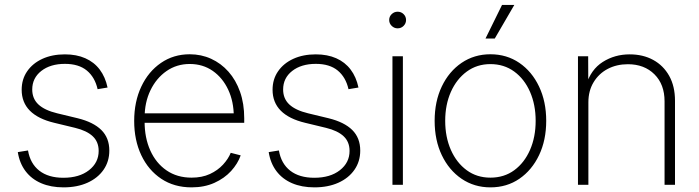

<svg xmlns="http://www.w3.org/2000/svg" viewBox="-20 -770 2914 800"><path d="M244.6 10.7Q191.9 10.7 151.6 -6.6Q111.3 -23.9 86.4 -56.9Q61.5 -89.8 54.2 -136.2L96.7 -143.1Q106 -88.4 143.8 -58.8Q181.6 -29.3 244.1 -29.3Q310.5 -29.3 350.8 -60.8Q391.1 -92.3 391.1 -141.1Q391.1 -179.2 366.2 -202.4Q341.3 -225.6 293 -237.3L206.1 -258.3Q138.7 -274.4 104.5 -308.8Q70.3 -343.3 70.3 -396Q70.3 -439.9 93.3 -473.1Q116.2 -506.3 156.7 -524.9Q197.3 -543.5 250.5 -543.5Q298.8 -543.5 335.4 -527.3Q372.1 -511.2 395.5 -480.2Q418.9 -449.2 428.2 -405.3L386.7 -398.4Q375.5 -448.2 341.8 -476.1Q308.1 -503.9 250.5 -503.9Q189.9 -503.9 152.1 -474.4Q114.3 -444.8 114.3 -397Q114.3 -358.9 140.1 -334.7Q166 -310.5 218.3 -297.9L303.7 -277.3Q369.1 -261.2 402.3 -228.3Q435.5 -195.3 435.5 -142.6Q435.5 -97.2 411.4 -62.5Q387.2 -27.8 344.2 -8.5Q301.3 10.7 244.6 10.7Z M778.3 10.7Q705.6 10.7 651.9 -25.1Q598.1 -61 568.6 -123.5Q539.1 -186 539.1 -266.1Q539.1 -346.2 568.6 -408.9Q598.1 -471.7 650.6 -507.8Q703.1 -543.9 770.5 -543.9Q818.4 -543.9 859.6 -525.1Q900.9 -506.3 931.9 -471.4Q962.9 -436.5 980.2 -387.5Q997.6 -338.4 997.6 -277.3V-258.3H564.9V-297.9H973.1L954.1 -283.7Q954.1 -346.7 930.9 -396.2Q907.7 -445.8 866.5 -474.6Q825.2 -503.4 770.5 -503.4Q716.3 -503.4 673.8 -473.9Q631.3 -444.3 606.9 -393.8Q582.5 -343.3 582.5 -279.3V-263.2Q582.5 -195.8 606.2 -143.1Q629.9 -90.3 673.8 -60.1Q717.8 -29.8 778.3 -29.8Q821.8 -29.8 854.5 -44.9Q887.2 -60.1 909.2 -84Q931.2 -107.9 941.4 -133.3L982.9 -122.6Q970.7 -87.9 942.9 -57.4Q915 -26.9 873.3 -8.1Q831.5 10.7 778.3 10.7Z M1290 10.7Q1237.3 10.7 1197 -6.6Q1156.7 -23.9 1131.8 -56.9Q1106.9 -89.8 1099.6 -136.2L1142.1 -143.1Q1151.4 -88.4 1189.2 -58.8Q1227.1 -29.3 1289.6 -29.3Q1356 -29.3 1396.2 -60.8Q1436.5 -92.3 1436.5 -141.1Q1436.5 -179.2 1411.6 -202.4Q1386.7 -225.6 1338.4 -237.3L1251.5 -258.3Q1184.1 -274.4 1149.9 -308.8Q1115.7 -343.3 1115.7 -396Q1115.7 -439.9 1138.7 -473.1Q1161.6 -506.3 1202.1 -524.9Q1242.7 -543.5 1295.9 -543.5Q1344.2 -543.5 1380.9 -527.3Q1417.5 -511.2 1440.9 -480.2Q1464.4 -449.2 1473.6 -405.3L1432.1 -398.4Q1420.9 -448.2 1387.2 -476.1Q1353.5 -503.9 1295.9 -503.9Q1235.4 -503.9 1197.5 -474.4Q1159.7 -444.8 1159.7 -397Q1159.7 -358.9 1185.5 -334.7Q1211.4 -310.5 1263.7 -297.9L1349.1 -277.3Q1414.6 -261.2 1447.8 -228.3Q1481 -195.3 1481 -142.6Q1481 -97.2 1456.8 -62.5Q1432.6 -27.8 1389.6 -8.5Q1346.7 10.7 1290 10.7Z M1615.2 0V-535.6H1658.7V0ZM1636.7 -651.9Q1622.6 -651.9 1612.1 -662.1Q1601.6 -672.4 1601.6 -686.5Q1601.6 -701.2 1612.1 -711.2Q1622.6 -721.2 1636.7 -721.2Q1651.4 -721.2 1661.6 -711.2Q1671.9 -701.2 1671.9 -686.5Q1671.9 -672.4 1661.6 -662.1Q1651.4 -651.9 1636.7 -651.9Z M2023.4 10.7Q1956.1 10.7 1903.3 -25.1Q1850.6 -61 1820.8 -123.5Q1791 -186 1791 -266.6Q1791 -347.2 1820.8 -409.7Q1850.6 -472.2 1903.3 -508.1Q1956.1 -543.9 2023.4 -543.9Q2091.3 -543.9 2143.8 -508.1Q2196.3 -472.2 2226.1 -409.4Q2255.9 -346.7 2255.9 -266.6Q2255.9 -186 2226.1 -123.5Q2196.3 -61 2144 -25.1Q2091.8 10.7 2023.4 10.7ZM2023.4 -29.8Q2080.6 -29.8 2122.8 -60.8Q2165 -91.8 2188.5 -145.5Q2211.9 -199.2 2211.9 -266.6Q2211.9 -333.5 2188.5 -387.2Q2165 -440.9 2122.6 -471.9Q2080.1 -502.9 2023.4 -502.9Q1967.3 -502.9 1924.8 -471.7Q1882.3 -440.4 1858.6 -387Q1835 -333.5 1835 -266.6Q1835 -199.2 1858.6 -145.5Q1882.3 -91.8 1924.6 -60.8Q1966.8 -29.8 2023.4 -29.8ZM2002.9 -609.4 2071.8 -749.5H2123L2041.5 -609.4Z M2431.6 -343.8V0H2388.2V-535.6H2430.7L2431.2 -414.6H2421.9Q2441.9 -480.5 2491.7 -512Q2541.5 -543.5 2603.5 -543.5Q2659.2 -543.5 2701.7 -520.3Q2744.1 -497.1 2768.3 -453.9Q2792.5 -410.6 2792.5 -350.1V0H2749V-347.7Q2749 -418.5 2706.8 -460.4Q2664.6 -502.4 2596.2 -502.4Q2549.3 -502.4 2512.2 -482.9Q2475.1 -463.4 2453.4 -427.5Q2431.6 -391.6 2431.6 -343.8Z"/></svg>

Font: Inter 20pt ExtraLight
Style: Regular
Weight: 250
Version: Version 4.001;git-66647c0bb